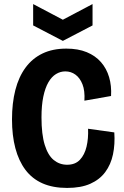

<svg xmlns="http://www.w3.org/2000/svg" viewBox="-20 -911 610 944"><path d="M310 13Q240 13 189 -9.5Q138 -32 105 -76Q72 -120 55.5 -182.5Q39 -245 39 -324Q39 -404 55.5 -468.5Q72 -533 105.5 -578.5Q139 -624 189 -648Q239 -672 306 -672Q364 -672 406.5 -654.5Q449 -637 476.5 -605.5Q504 -574 516.5 -531.5Q529 -489 526 -439L395 -416Q398 -465 385.5 -496.5Q373 -528 351 -544Q329 -560 301 -560Q277 -560 255.5 -547Q234 -534 218 -506.5Q202 -479 193 -436Q184 -393 184 -334Q184 -250 200 -198.5Q216 -147 244.5 -124Q273 -101 310 -101Q350 -101 373 -125.5Q396 -150 405.5 -190Q415 -230 413 -278L542 -260Q546 -202 535.5 -152Q525 -102 497.5 -65Q470 -28 424 -7.5Q378 13 310 13ZM143 -891 289 -814 435 -891V-786L289 -710L143 -786Z"/></svg>

Font: Bricolage Grotesque 36pt SemiCondensed
Style: Bold
Weight: 700
Width: 4
Designer: Mathieu Triay
Foundry: Atelier Triay
Version: Version 1.001;gftools[0.9.33.dev8+g029e19f]